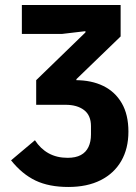

<svg xmlns="http://www.w3.org/2000/svg" viewBox="-20 -545 541 764"><path d="M252 199Q175 199 121.5 173.5Q68 148 24 93L119 13Q141 47 173.5 65Q206 83 249 83Q281 83 301.5 72Q322 61 332 40Q342 19 342 -10V-43Q342 -86 314.5 -107Q287 -128 241 -128H124V-226L320 -416V-421L227 -410H67V-525H460V-400L284 -230V-181L249 -226H280Q344 -226 391 -203Q438 -180 464.5 -134.5Q491 -89 491 -21Q491 46 462.5 95.5Q434 145 380.5 172Q327 199 252 199Z"/></svg>

Font: IBM Plex Sans
Style: Bold
Weight: 700
Designer: Mike Abbink, Paul van der Laan, Pieter van Rosmalen
Foundry: Bold Monday
Version: Version 3.201